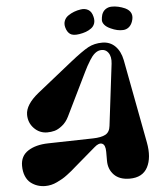

<svg xmlns="http://www.w3.org/2000/svg" viewBox="-63 -1031 927 1100"><g transform="rotate(-5 400.0 -480.5)"><path d="M422.9 -835Q386.2 -829.1 369.1 -841.6Q352.1 -854 345.2 -880.9Q339.8 -901.4 346.7 -918.7Q353.5 -936 369.4 -947Q385.3 -958 403.8 -965.1Q422.4 -972.2 442.9 -975.1Q467.3 -979 486.3 -967.8Q505.4 -956.5 512.2 -926.8Q517.6 -905.3 512 -888.4Q506.3 -871.6 491.9 -861.1Q477.5 -850.6 460.7 -844.5Q443.8 -838.4 422.9 -835ZM604 -852.1Q580.6 -862.3 569.1 -876.2Q557.6 -890.1 558.1 -904.1Q558.6 -918 563 -934.1Q569.8 -954.1 585 -964.6Q600.1 -975.1 619.6 -975.6Q639.2 -976.1 658.4 -971.7Q677.7 -967.3 696.8 -959Q748 -934.6 729 -880.9Q721.7 -859.9 707.5 -848.6Q693.4 -837.4 675.5 -836.4Q657.7 -835.4 640.4 -839.4Q623 -843.3 604 -852.1ZM189.9 -227.1 448.2 -232.9Q495.6 -233.9 520.3 -247.1Q544.9 -260.3 548.8 -295.9L591.8 -649.9Q596.7 -690.9 579.1 -714.4Q561.5 -737.8 529.8 -731.9Q515.1 -729 500.7 -716.6Q486.3 -704.1 472.4 -681.4Q458.5 -658.7 453.1 -648.7Q447.8 -638.7 437 -617.2L315.9 -369.1Q300.8 -338.4 277.1 -319.6Q253.4 -300.8 233.2 -295.4Q212.9 -290 190.9 -290Q146.5 -290 115.2 -322.3Q84 -354.5 84 -400.9Q84 -458.5 160.2 -520L360.8 -680.2Q432.1 -736.8 467.5 -755.9Q502.9 -774.9 548.8 -774.9Q593.3 -774.9 623 -745.4Q652.8 -715.8 663.1 -664.1L753.9 -183.1Q770.5 -95.2 741.5 -40Q712.4 15.1 638.2 15.1Q579.6 15.1 548.3 -17.1Q517.1 -49.3 517.1 -98.1V-149.9Q517.1 -189.9 498.3 -197.8Q479.5 -205.6 453.1 -182.1L355 -98.1Q350.6 -94.7 334 -80.1Q317.4 -65.4 308.6 -58.1Q299.8 -50.8 282.5 -37.6Q265.1 -24.4 251.7 -16.8Q238.3 -9.3 221.2 -1Q204.1 7.3 187 11.2Q169.9 15.1 152.8 15.1Q129.9 15.1 108.9 8.3Q87.9 1.5 69.6 -12.7Q51.3 -26.9 40.5 -52.5Q29.8 -78.1 29.8 -111.8Q29.8 -168.5 74.2 -197Q118.7 -225.6 189.9 -227.1Z"/></g></svg>

Font: Pilowlava
Style: Regular
Weight: 400
Designer: Anton Moglia, Jérémy Landes, Maksym Kobuzan (Cyrillic), Velvetyne Type Foundry
Foundry: Anton Moglia, Jérémy Landes, Velvetyne Type Foundry
Version: Version 1.001;hotconv 1.0.109;makeotfexe 2.5.65596